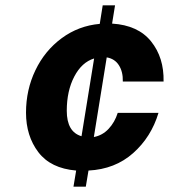

<svg xmlns="http://www.w3.org/2000/svg" viewBox="-20 -628 640 716"><path d="M438 -324Q439 -360 423.5 -384.5Q408 -409 378 -414L330 -117Q362 -123 385 -147.5Q408 -172 419 -207H571Q544 -117 476.5 -57Q409 3 310 8L300 68H254L264 8Q169 0 123 -60.5Q77 -121 77 -208Q77 -293 112 -366Q147 -439 210 -485.5Q273 -532 352 -539L363 -608H409L398 -540Q495 -534 543.5 -473.5Q592 -413 590 -324ZM284 -120 331 -410Q285 -396 257 -342.5Q229 -289 229 -215Q229 -136 284 -120Z"/></svg>

Font: Be Vietnam ExtraBold
Style: Italic
Weight: 800
Italic angle: -9.778°
Designer: Gabriel Lam
Foundry: TypeRant
Version: Version 3.000